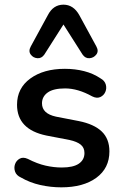

<svg xmlns="http://www.w3.org/2000/svg" viewBox="-20 -793 527 823"><path d="M243 10Q197 10 152.5 0Q108 -10 70 -32Q50 -41 44.5 -57.5Q39 -74 44.5 -89.5Q50 -105 64.5 -113Q79 -121 99 -112Q140 -91 175.5 -83Q211 -75 245 -75Q294 -75 318 -91.5Q342 -108 342 -137Q342 -160 326 -173Q310 -186 278 -193L179 -212Q53 -238 53 -344Q53 -415 110 -456.5Q167 -498 258 -498Q302 -498 341 -488Q380 -478 411 -457Q429 -447 433.5 -430.5Q438 -414 431.5 -399Q425 -384 410 -377Q395 -370 375 -380Q314 -414 259 -414Q209 -414 184.5 -396.5Q160 -379 160 -350Q160 -306 220 -293L318 -274Q383 -261 416 -229.5Q449 -198 449 -144Q449 -72 393 -31Q337 10 243 10ZM393 -594Q404 -574 393 -559.5Q382 -545 364 -543.5Q346 -542 334 -559L252 -688L170 -559Q158 -542 140 -543.5Q122 -545 111.5 -559.5Q101 -574 112 -594L185 -728Q208 -773 252 -773Q295 -773 320 -728Z"/></svg>

Font: Chiron GoRound TC M
Style: Regular
Weight: 500
Designer: Ryoko NISHIZUKA 西塚涼子 (kana, bopomofo & ideographs); Paul D. Hunt (Latin, Greek & Cyrillic); Sandoll Communications 산돌커뮤니
Foundry: Adobe
Version: Version 1.000;hotconv 1.1.1;makeotfexe 2.6.0